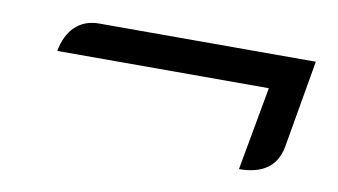

<svg xmlns="http://www.w3.org/2000/svg" viewBox="-39 -487 681 387"><g transform="rotate(10 301.0 -293.0)"><path d="M497 -344H64Q70 -377 89 -395Q108 -413 138 -413H581L550 -234Q539 -173 466 -173Z"/></g></svg>

Font: K2D Light
Style: Italic
Weight: 300
Italic angle: -10°
Designer: Katatrad Aksorn Co.,Ltd.
Foundry: Cadson Demak Co.,Ltd.
Version: Version 1.000; ttfautohint (v1.6)